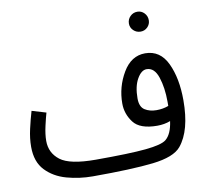

<svg xmlns="http://www.w3.org/2000/svg" viewBox="-79 -786 963 894"><g transform="rotate(-10 402.0 -338.5)"><path d="M672 -650Q672 -670 658.5 -684Q645 -698 626 -698Q606 -698 592 -684Q578 -670 578 -650Q578 -631 592 -617.5Q606 -604 626 -604Q645 -604 658.5 -617.5Q672 -631 672 -650ZM635 -231Q603 -231 580 -245.5Q557 -260 557 -300Q557 -357 577 -392Q597 -427 622 -427Q659 -427 675.5 -377Q692 -327 692 -261Q692 -250 692 -241Q666 -231 635 -231ZM290 21Q475 21 575 9.5Q675 -2 709 -43Q766 -112 766 -255Q766 -359 732.5 -430Q699 -501 628 -501Q562 -501 522.5 -434Q483 -367 483 -289Q483 -240 513.5 -199.5Q544 -159 626 -159Q660 -159 688 -170Q680 -110 651 -86Q629 -68 553 -60.5Q477 -53 316 -53Q194 -53 149 -87.5Q104 -122 104 -179Q104 -210 113 -249.5Q122 -289 128 -309L61 -329Q50 -292 40 -248Q30 -204 30 -164Q30 -93 68.5 -52.5Q107 -12 166.5 4.5Q226 21 289 21H290Z"/></g></svg>

Font: Noto Sans Arabic Condensed
Style: Regular
Weight: 400
Width: 3
Designer: Nadine Chahine
Foundry: Monotype Imaging Inc.
Version: 1.001